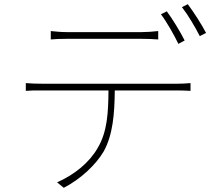

<svg xmlns="http://www.w3.org/2000/svg" viewBox="-20 -857 1040 915"><path d="M962 -700C942 -739 902 -801 875 -837L847 -823C876 -786 909 -730 932 -685L962 -700ZM860 -664C838 -708 801 -768 775 -803L747 -789C775 -752 811 -688 830 -648L860 -664ZM734 -709C710 -706 678 -704 655 -704H297C266 -704 247 -707 222 -709V-669C243 -671 267 -672 299 -672H655C678 -672 709 -671 734 -669V-709ZM474 -135C518 -214 526 -315 527 -426H823C844 -426 869 -425 888 -424V-461C866 -459 844 -458 823 -458H182C151 -458 128 -459 103 -461V-424C127 -426 145 -426 170 -426H497C496 -322 492 -229 445 -151C406 -83 336 -25 252 12L284 38C365 -4 436 -71 474 -135Z"/></svg>

Font: Glow Sans SC Normal ExtraLight
Style: Regular
Weight: 200
Designer: Ryoko NISHIZUKA (kana, bopomofo & ideographs); Paul D. Hunt (Latin, Greek & Cyrillic); Sandoll Communications, Soo-young
Version: Version 0.93